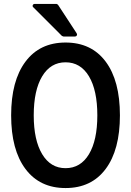

<svg xmlns="http://www.w3.org/2000/svg" viewBox="-20 -929 658 967"><path d="M310.1 -714.8Q440.4 -714.8 512.2 -618.7Q584 -522.5 584 -348.1Q584 -174.3 512.2 -78.1Q440.4 18.1 310.1 18.1Q180.2 18.1 108.2 -78.1Q36.1 -174.3 36.1 -348.1Q36.1 -522 108.2 -618.4Q180.2 -714.8 310.1 -714.8ZM310.1 -615.2Q234.9 -615.2 192.4 -544.7Q149.9 -474.1 149.9 -348.1Q149.9 -223.1 192.4 -152.6Q234.9 -82 310.1 -82Q385.7 -82 428 -152.3Q470.2 -222.7 470.2 -348.1Q470.2 -474.1 428 -544.7Q385.7 -615.2 310.1 -615.2ZM147.9 -892.1Q142.6 -896.5 145 -902.8Q147.5 -909.2 154.8 -909.2H265.1Q266.6 -909.2 269.3 -907.2Q272 -905.3 272.9 -903.8L366.2 -761.2Q369.6 -755.4 366.7 -750.2Q363.8 -745.1 357.9 -745.1H299.8Q297.9 -745.1 292 -748Z"/></svg>

Font: Fragment Mono SemBd
Style: Regular
Weight: 600
Designer: Wei Huang based on Nimbus Sans by URW Studio, based on Helvetica by Max Miedinger.
Foundry: Wei Huang
Version: Version 1.011